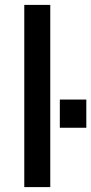

<svg xmlns="http://www.w3.org/2000/svg" viewBox="-20 -763 372 783"><path d="M79 0V-743H185V0ZM224 -242V-357H332V-242Z"/></svg>

Font: Saira Thin Medium
Style: Regular
Weight: 500
Version: Version 1.101